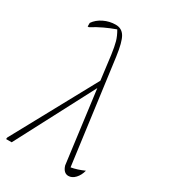

<svg xmlns="http://www.w3.org/2000/svg" viewBox="-206 -829 814 922"><g transform="rotate(30 201.0 -367.5)"><path d="M-23 0 -22 -9 229 -469 212 -603Q206 -646 199 -671Q192 -696 176 -723Q145 -712 114 -697.5Q83 -683 53 -664H46V-684Q63 -709 94 -724Q125 -739 159 -739Q193 -739 210 -710.5Q227 -682 237 -608L313 -37Q347 -43 385 -60Q378 -32 361 -14Q344 4 324 4Q297 4 286 -32L234 -431L8 0Z"/></g></svg>

Font: Piazzolla Thin
Style: Italic
Weight: 100
Italic angle: -11.3°
Designer: Juan Pablo del Peral
Foundry: Huerta Tipografica
Version: Version 1.330